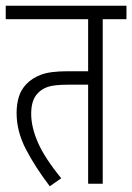

<svg xmlns="http://www.w3.org/2000/svg" viewBox="-20 -642 462 671"><path d="M339 -575V0H288V-346H218Q170 -346 147.5 -338.5Q125 -331 111 -315Q89 -292 89 -244Q89 -198 112.5 -144Q136 -90 194 -19L154 9Q103 -58 70.5 -120.5Q38 -183 38 -247Q38 -277 45.5 -302.5Q53 -328 72 -348Q92 -369 123.5 -381Q155 -393 216 -393H288V-575H0V-622H422V-575Z"/></svg>

Font: Noto Sans ExtraCondensed Light
Style: Regular
Weight: 300
Width: 2
Designer: Monotype Design Team
Foundry: Monotype Imaging Inc.
Version: Version 2.013; ttfautohint (v1.8.4.7-5d5b)